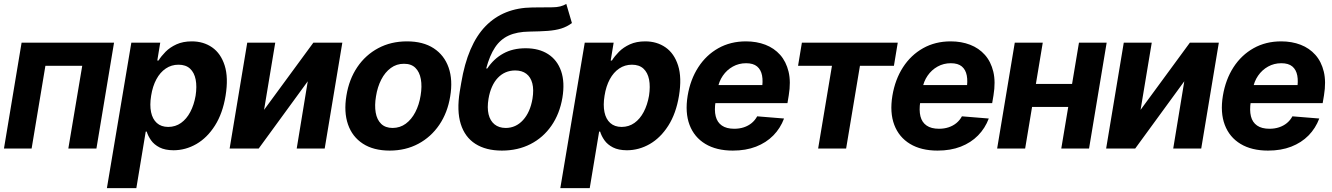

<svg xmlns="http://www.w3.org/2000/svg" viewBox="-22 -766 6867 990"><path d="M-1.6 0 89.3 -545.9H566L475.2 0H330.3L402 -426.8H212.1L141 0Z M529.2 204.1 655.2 -545.9H804.2L789 -453.7H795.2Q809 -476.1 831.6 -499Q854.3 -522 888 -537.4Q921.7 -552.7 967.3 -552.7Q1027.1 -552.7 1071.8 -521.7Q1116.6 -490.6 1136.5 -428.3Q1156.4 -365.9 1141.1 -272.1Q1126.1 -181 1086.2 -118.3Q1046.3 -55.6 990.8 -23.5Q935.3 8.6 872.8 8.8Q829 8.6 800.7 -5.9Q772.5 -20.4 756.8 -42.7Q741.2 -64.9 734.5 -87.5H729.4L681 204.1ZM845.4 -111.5Q882.7 -111.7 911.4 -132.1Q940 -152.4 959.2 -188.8Q978.4 -225.2 986.6 -272.5Q993.9 -319.8 986.9 -355.8Q979.8 -391.8 957.9 -412.1Q935.9 -432.4 898.5 -432.4Q861.9 -432.4 832.8 -412.7Q803.6 -393 784.3 -357.2Q765 -321.4 757.3 -272.5Q749.4 -224.1 756.9 -188Q764.4 -151.9 786.7 -131.8Q809 -111.7 845.4 -111.5Z M1339.6 -199.6 1593.7 -545.9H1743.1L1652.2 0H1507.9L1564.9 -346.9L1311.8 0H1162L1252.8 -545.9H1397.2Z M1987.4 10.5Q1903.8 10.4 1849.1 -25.2Q1794.3 -60.8 1772.3 -124.6Q1750.2 -188.3 1764.2 -273Q1777.8 -357 1820.3 -419.9Q1862.8 -482.7 1928.4 -517.7Q1994 -552.7 2076.5 -552.7Q2159.6 -552.7 2214.2 -517.1Q2268.8 -481.5 2291.2 -417.6Q2313.5 -353.7 2299.3 -268.8Q2285.8 -185.2 2243.1 -122.3Q2200.4 -59.5 2135 -24.6Q2069.6 10.4 1987.4 10.5ZM2002.4 -106.2Q2040.7 -106.4 2070.3 -128.2Q2099.9 -150 2119.5 -187.8Q2139.2 -225.7 2146.8 -273.6Q2154.7 -320.9 2148 -357.9Q2141.4 -394.8 2119.9 -416.1Q2098.4 -437.4 2061 -437.1Q2022.9 -437.4 1993.1 -415.4Q1963.3 -393.5 1943.8 -355.5Q1924.3 -317.6 1916.7 -269.3Q1908.8 -222.6 1915.2 -185.6Q1921.6 -148.6 1943.3 -127.5Q1965 -106.4 2002.4 -106.2Z M2897.9 -745.9 2927 -647.1Q2901 -627.9 2871.5 -618.8Q2842 -609.8 2802.8 -606.8Q2763.6 -603.9 2707.4 -603.1Q2643.9 -602.3 2601 -582.7Q2558.1 -563.1 2530.5 -521.5Q2502.8 -479.9 2485 -412.9H2490.6Q2523.7 -462.7 2572.8 -489.9Q2621.8 -517.2 2688.1 -517.2Q2757.4 -517.2 2804.4 -486.8Q2851.5 -456.4 2871.3 -399.3Q2891.1 -342.2 2877.9 -262.1Q2863.8 -179 2821.3 -117.8Q2778.9 -56.5 2713.6 -23.1Q2648.2 10.4 2565.8 10.5Q2483.5 10.4 2429.2 -24.3Q2374.9 -59 2353.7 -126.9Q2332.5 -194.8 2348.6 -294.1L2356.1 -338.3Q2389 -535.8 2481.4 -630.9Q2573.8 -725.9 2722.9 -727.5Q2784 -728 2827.3 -728.4Q2870.7 -728.7 2897.9 -745.9ZM2585.7 -106.2Q2638 -106.4 2674.9 -146.8Q2711.7 -187.1 2723.6 -256.8Q2731.2 -303.5 2722.8 -336.1Q2714.3 -368.8 2691.8 -385.7Q2669.4 -402.7 2634.6 -402.7Q2608.2 -402.7 2585.4 -393.1Q2562.7 -383.4 2544.9 -364.6Q2527.1 -345.9 2515 -318.8Q2502.8 -291.8 2496.9 -256.8Q2489.2 -210.4 2497.2 -176.8Q2505.3 -143.1 2527.9 -124.8Q2550.5 -106.4 2585.7 -106.2Z M2867.1 204.1 2993.1 -545.9H3142.1L3126.9 -453.7H3133.1Q3146.9 -476.1 3169.5 -499Q3192.2 -522 3225.9 -537.4Q3259.6 -552.7 3305.2 -552.7Q3364.9 -552.7 3409.7 -521.7Q3454.5 -490.6 3474.4 -428.3Q3494.3 -365.9 3479 -272.1Q3464 -181 3424.1 -118.3Q3384.2 -55.6 3328.7 -23.5Q3273.1 8.6 3210.6 8.8Q3166.9 8.6 3138.6 -5.9Q3110.4 -20.4 3094.7 -42.7Q3079.1 -64.9 3072.4 -87.5H3067.3L3018.8 204.1ZM3183.3 -111.5Q3220.6 -111.7 3249.3 -132.1Q3277.9 -152.4 3297.1 -188.8Q3316.3 -225.2 3324.5 -272.5Q3331.8 -319.8 3324.8 -355.8Q3317.7 -391.8 3295.8 -412.1Q3273.8 -432.4 3236.4 -432.4Q3199.8 -432.4 3170.7 -412.7Q3141.5 -393 3122.2 -357.2Q3102.9 -321.4 3095.2 -272.5Q3087.3 -224.1 3094.8 -188Q3102.2 -151.9 3124.6 -131.8Q3146.9 -111.7 3183.3 -111.5Z M3756.5 10.5Q3672.1 10.5 3614.8 -24Q3557.6 -58.5 3533.5 -122Q3509.5 -185.4 3523.7 -272.5Q3537.7 -356.2 3578.5 -419.2Q3619.2 -482.2 3682 -517.5Q3744.8 -552.7 3824.4 -552.7Q3879.2 -552.7 3924.5 -535.3Q3969.7 -517.9 4000.7 -483.1Q4031.6 -448.2 4044.1 -396.2Q4056.5 -344.1 4045 -274.4L4038.3 -234.2H3577.5L3593 -327.5H3980.7L3905.9 -304.3Q3913.1 -346.1 3907.4 -376.4Q3901.7 -406.7 3881.7 -423.4Q3861.8 -440 3825.1 -440Q3787.6 -440 3756.6 -422.7Q3725.6 -405.4 3705.1 -375.6Q3684.7 -345.9 3678.3 -307.8L3667.6 -241.8Q3660.5 -197.7 3668.4 -166.4Q3676.2 -135.2 3700 -118.7Q3723.8 -102.1 3764.1 -102.1Q3790.9 -102.1 3813.6 -109.6Q3836.2 -117.1 3853.7 -131.4Q3871.2 -145.8 3882.2 -166.2L4020.7 -154.9Q4001.8 -104.5 3965.2 -67.3Q3928.6 -30.2 3876.1 -9.8Q3823.6 10.5 3756.5 10.5Z M4093 -426.8 4112.7 -545.9H4607L4587.3 -426.8H4412.1L4340.8 0H4196.5L4267.8 -426.8Z M4812.2 10.5Q4727.7 10.5 4670.5 -24Q4613.3 -58.5 4589.2 -122Q4565.1 -185.4 4579.4 -272.5Q4593.4 -356.2 4634.1 -419.2Q4674.9 -482.2 4737.7 -517.5Q4800.5 -552.7 4880.1 -552.7Q4934.9 -552.7 4980.1 -535.3Q5025.4 -517.9 5056.3 -483.1Q5087.3 -448.2 5099.8 -396.2Q5112.2 -344.1 5100.7 -274.4L5093.9 -234.2H4633.2L4648.6 -327.5H5036.3L4961.5 -304.3Q4968.8 -346.1 4963 -376.4Q4957.3 -406.7 4937.4 -423.4Q4917.5 -440 4880.8 -440Q4843.3 -440 4812.3 -422.7Q4781.2 -405.4 4760.8 -375.6Q4740.3 -345.9 4734 -307.8L4723.2 -241.8Q4716.2 -197.7 4724 -166.4Q4731.8 -135.2 4755.7 -118.7Q4779.5 -102.1 4819.7 -102.1Q4846.6 -102.1 4869.2 -109.6Q4891.9 -117.1 4909.4 -131.4Q4926.9 -145.8 4937.9 -166.2L5076.4 -154.9Q5057.4 -104.5 5020.8 -67.3Q4984.3 -30.2 4931.8 -9.8Q4879.3 10.5 4812.2 10.5Z M5554.3 -333.2 5534.6 -214.6H5250.2L5269.3 -333.2ZM5354.7 -545.9 5263.9 0H5119.5L5210.4 -545.9ZM5684.2 -545.9 5593.4 0H5450.2L5541.4 -545.9Z M5859.1 -199.6 6113.2 -545.9H6262.6L6171.8 0H6027.4L6084.5 -346.9L5831.3 0H5681.5L5772.4 -545.9H5916.7Z M6516.3 10.5Q6431.8 10.5 6374.6 -24Q6317.4 -58.5 6293.3 -122Q6269.2 -185.4 6283.5 -272.5Q6297.5 -356.2 6338.2 -419.2Q6379 -482.2 6441.8 -517.5Q6504.6 -552.7 6584.2 -552.7Q6639 -552.7 6684.2 -535.3Q6729.5 -517.9 6760.4 -483.1Q6791.4 -448.2 6803.9 -396.2Q6816.3 -344.1 6804.8 -274.4L6798 -234.2H6337.3L6352.7 -327.5H6740.4L6665.6 -304.3Q6672.9 -346.1 6667.1 -376.4Q6661.4 -406.7 6641.5 -423.4Q6621.6 -440 6584.9 -440Q6547.4 -440 6516.4 -422.7Q6485.4 -405.4 6464.9 -375.6Q6444.4 -345.9 6438.1 -307.8L6427.3 -241.8Q6420.3 -197.7 6428.1 -166.4Q6435.9 -135.2 6459.8 -118.7Q6483.6 -102.1 6523.8 -102.1Q6550.7 -102.1 6573.3 -109.6Q6596 -117.1 6613.5 -131.4Q6631 -145.8 6642 -166.2L6780.5 -154.9Q6761.5 -104.5 6725 -67.3Q6688.4 -30.2 6635.9 -9.8Q6583.4 10.5 6516.3 10.5Z"/></svg>

Font: Inter Tight
Style: Italic
Weight: 400
Italic angle: -9.39999°
Designer: Rasmus Andersson
Foundry: rsms
Version: Version 3.002